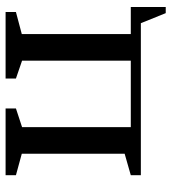

<svg xmlns="http://www.w3.org/2000/svg" viewBox="17 -541 613 687"><g transform="rotate(-90 323.5 -197.5)"><path d="M642 89H620L584 0H40V-36L117 -58V-426L40 -447V-484H279V-447L212 -425V-36H450V-425L386 -447V-484H624V-447L545 -426V-36H642Z"/></g></svg>

Font: Ledger
Style: Regular
Weight: 400
Designer: Denis Masharov
Foundry: Denis Masharov
Version: 1.001